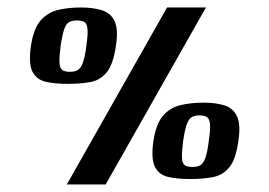

<svg xmlns="http://www.w3.org/2000/svg" viewBox="-20 -480 719 514"><path d="M531.3 -460 262.9 13.8H158.9L427.2 -460ZM618 -101.6Q611.3 -53.2 593.9 -32.1Q576.5 -10.9 549.9 -5.8Q523.4 -0.7 489.1 -0.7Q455.7 -0.7 431 -6.1Q406.2 -11.6 395.1 -32.7Q383.9 -53.8 390.6 -101.6Q397.6 -148.6 416.4 -170.2Q435.2 -191.9 463.1 -198.5Q491.1 -205.2 524.4 -205.2Q557.3 -205.2 580.5 -198Q603.8 -190.9 614.4 -168.7Q625 -146.6 618 -101.6ZM538.8 -102.2Q543.4 -132.5 542.2 -147Q541 -161.5 534.3 -166.3Q527.7 -171.1 514.2 -171.1Q501 -171.1 493 -166.3Q485.1 -161.5 479.9 -147Q474.8 -132.5 470.2 -102.2Q466.5 -71.9 467.2 -57.1Q468 -42.3 474.8 -37.6Q481.6 -33 494.8 -33Q508.2 -33 516.2 -37.6Q524.2 -42.3 529.7 -57.1Q535.2 -71.9 538.8 -102.2ZM290.2 -356.4Q283.2 -308 265.7 -286.5Q248.3 -265.1 221.9 -260.3Q195.5 -255.5 161.2 -255.5Q127.9 -255.5 103.1 -260.9Q78.4 -266.4 67.2 -287.5Q56 -308.6 62.7 -356.4Q69.7 -403.4 88.5 -425Q107.4 -446.7 135.3 -453.3Q163.2 -460 195.8 -460Q229.5 -460 253 -452.5Q276.6 -445 286.9 -423.2Q297.2 -401.4 290.2 -356.4ZM211.2 -357.1Q215.5 -387.4 214.3 -401.9Q213.1 -416.4 206.3 -420.8Q199.5 -425.2 186 -425.2Q173.1 -425.2 165 -420.8Q156.9 -416.4 151.9 -401.9Q146.9 -387.4 142.3 -357.1Q138.4 -327.1 139.2 -312.1Q140.1 -297.1 146.9 -292.5Q153.7 -287.8 166.9 -287.8Q180.1 -287.8 188.2 -292.5Q196.3 -297.1 201.8 -312.1Q207.3 -327.1 211.2 -357.1Z"/></svg>

Font: Genos Thin
Style: Italic
Weight: 100
Italic angle: -8°
Designer: Robert E. Leuschke
Foundry: Robert E. Leuschke
Version: Version 1.010